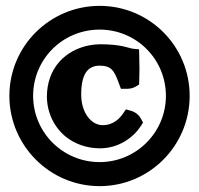

<svg xmlns="http://www.w3.org/2000/svg" viewBox="-20 -633 680 655"><path d="M460 -202.4 468 -214.9 461 -227.9C455 -239.1 443.4 -250.5 426.6 -255.1L409.5 -259.8L399.4 -245.2C389.9 -231.4 368.6 -206 330 -206C293.5 -206 257 -245.4 257 -311C257 -387.9 285.2 -403.7 306.6 -407.8C310.7 -408.6 314.8 -409 319 -409C361.2 -409 369.8 -391.6 386.5 -346.3L392.6 -330H410C419.8 -330 431.2 -330.6 442.9 -337.6L454.4 -344.5L455 -358C456 -382.7 456 -406.9 455 -442.7L454.4 -464.7L432.5 -466.9C422.3 -467.9 394.9 -482 323 -482C309.9 -482 297 -480.7 284.5 -478.3C244.7 -470.7 208.4 -451.3 182.4 -422.2C153.6 -389.9 140 -347.3 140 -304C140 -252.3 162.4 -201.5 203 -167.8C234.7 -141.6 276.8 -127 321 -127C386.3 -127 436.1 -165.4 460 -202.4ZM320 2C489.9 2 627 -136.3 627 -306C627 -475.8 489.8 -613 320 -613C150.3 -613 12 -475.9 12 -306C12 -137.3 149.1 2 320 2ZM320 -532C445.2 -532 546 -431.2 546 -306C546 -180.9 444.2 -80 320 -80C193.8 -80 93 -181.8 93 -306C93 -431.2 193.7 -532 320 -532Z"/></svg>

Font: Linux Libertine Mono O 
Style: Mono Bold
Weight: 400
Designer: Philipp H. Poll
Foundry: Philipp H. Poll
Version: Version 5.1.7